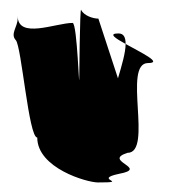

<svg xmlns="http://www.w3.org/2000/svg" viewBox="-20 -564 365 402"><path d="M13 -480C25 -468 40 -276 58 -276C58 -212 162 -182 185 -182C255 -182 172 -188 229 -200C294 -212 193 -227 247 -244C301 -244 236 -432 290 -432C322 -432 275 -454 243 -472C243 -454 235 -427 227 -400L186 -525C175 -525 156 -531 150 -543C147 -555 146 -389 146 -406C146 -356 142 -516 132 -516C97 -516 17 -481 17 -531V-525C17 -508 1 -493 13 -480ZM228 -494C206 -494 221 -484 243 -472C243 -486 239 -494 228 -494Z"/></svg>

Font: bitstorm
Style: maxcn
Weight: 400
Version: Version 0.2